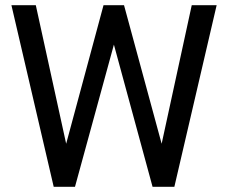

<svg xmlns="http://www.w3.org/2000/svg" viewBox="-20 -720 878 740"><path d="M187 0 24 -700H118L235 -166L379 -700H458L603 -166L719 -700H815L652 0H568L419 -548L269 0Z"/></svg>

Font: Zen Kaku Gothic Antique Medium
Style: Regular
Weight: 500
Designer: Yoshimichi Ohira
Foundry: Positype
Version: Version 1.002